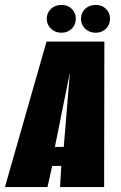

<svg xmlns="http://www.w3.org/2000/svg" viewBox="-57 -760 490 780"><path d="M-37 0 132 -591H367L366 0H187L192 -86H155L136 0ZM166 -163H202L227 -466ZM193 -627Q167 -627 150 -643.5Q133 -660 133 -684Q133 -708 150 -724Q167 -740 193 -740Q218 -740 234.5 -724Q251 -708 251 -684Q251 -660 234.5 -643.5Q218 -627 193 -627ZM332 -627Q306 -627 289 -643.5Q272 -660 272 -684Q272 -708 289 -724Q306 -740 332 -740Q357 -740 373.5 -724Q390 -708 390 -684Q390 -660 373.5 -643.5Q357 -627 332 -627Z"/></svg>

Font: Alumni Sans Black
Style: Italic
Weight: 900
Italic angle: -8°
Version: Version 1.016